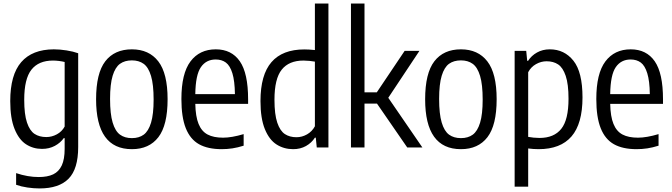

<svg xmlns="http://www.w3.org/2000/svg" viewBox="-20 -828 3774 1078"><path d="M70.5 209.5V144Q136 166 197.5 166Q247 166 278.8 150.8Q310.5 135.5 326.8 100.8Q343 66 343 8V-52.5H338Q319.5 -26 287.8 -9Q256 8 216 8Q166 8 126 -18Q86 -44 61.8 -104Q37.5 -164 37.5 -260.5Q37.5 -408 99.2 -479.2Q161 -550.5 282 -551Q316 -551 353.8 -545Q391.5 -539 419 -529V-2.5Q419 120.5 365.2 175.2Q311.5 230 202 230Q169.5 230 134 224.8Q98.5 219.5 70.5 209.5ZM343 -117.5V-480Q329 -483.5 311 -485.8Q293 -488 277.5 -488Q197 -488 156.5 -436.8Q116 -385.5 116 -268Q116 -186 131.5 -140Q147 -94 174 -76.2Q201 -58.5 240 -58.5Q271 -58.5 299.2 -73.8Q327.5 -89 343 -117.5Z M519.5 -270.5Q519.5 -417 571.2 -484Q623 -551 720.5 -551Q816.5 -551 868.8 -483.5Q921 -416 921 -271Q921 -125 869.2 -57.8Q817.5 9.5 720.5 9.5Q519.5 9.5 519.5 -270.5ZM842.5 -269Q842.5 -353 828 -401.5Q813.5 -450 786.8 -469.5Q760 -489 720.5 -489Q680.5 -489 653.8 -469.8Q627 -450.5 612.5 -402.8Q598 -355 598 -272.5Q598 -188.5 612.5 -140Q627 -91.5 653.8 -72Q680.5 -52.5 720.5 -52.5Q760.5 -52.5 787 -72Q813.5 -91.5 828 -139Q842.5 -186.5 842.5 -269Z M1373 -245H1076.5Q1078 -173.5 1095 -132Q1112 -90.5 1145.5 -72.8Q1179 -55 1232.5 -55Q1280.5 -55 1348 -75V-10Q1314.5 0.5 1285 5Q1255.5 9.5 1224.5 9.5Q1147 9.5 1097.5 -18.2Q1048 -46 1023.2 -108Q998.5 -170 998.5 -272Q998.5 -415.5 1049.5 -483.2Q1100.5 -551 1191.5 -551Q1280 -551 1326.5 -484Q1373 -417 1373 -270.5ZM1076.5 -299.5H1299Q1298 -373.5 1284.8 -416.5Q1271.5 -459.5 1248.2 -476.8Q1225 -494 1191 -494Q1137.5 -494 1107.8 -450.8Q1078 -407.5 1076.5 -299.5Z M1442.5 -260.5Q1442.5 -408 1504.2 -479.2Q1566 -550.5 1689 -550.5Q1715.5 -550.5 1748 -547V-808H1824V0H1758.5L1753 -55H1748Q1729.5 -26 1698 -8.2Q1666.5 9.5 1626 9.5Q1574 9.5 1532.8 -16.8Q1491.5 -43 1467 -103.2Q1442.5 -163.5 1442.5 -260.5ZM1748 -119V-482Q1735.5 -484.5 1717.2 -486.2Q1699 -488 1684 -488Q1602.5 -488 1561.8 -437Q1521 -386 1521 -268Q1521 -185.5 1536.8 -139.2Q1552.5 -93 1579.5 -75.2Q1606.5 -57.5 1644.5 -57.5Q1675.5 -57.5 1703.8 -73.5Q1732 -89.5 1748 -119Z M2266.5 0 2096.5 -246.5H2026.5V0H1950.5V-808H2026.5V-309.5H2095.5L2252 -542.5H2335L2160 -279L2351.5 0Z M2367 -270.5Q2367 -417 2418.8 -484Q2470.5 -551 2568 -551Q2664 -551 2716.2 -483.5Q2768.5 -416 2768.5 -271Q2768.5 -125 2716.8 -57.8Q2665 9.5 2568 9.5Q2367 9.5 2367 -270.5ZM2690 -269Q2690 -353 2675.5 -401.5Q2661 -450 2634.2 -469.5Q2607.5 -489 2568 -489Q2528 -489 2501.2 -469.8Q2474.5 -450.5 2460 -402.8Q2445.5 -355 2445.5 -272.5Q2445.5 -188.5 2460 -140Q2474.5 -91.5 2501.2 -72Q2528 -52.5 2568 -52.5Q2608 -52.5 2634.5 -72Q2661 -91.5 2675.5 -139Q2690 -186.5 2690 -269Z M2869.5 -542.5H2934.5L2940 -486.5H2945Q2963.5 -515.5 2995 -533.2Q3026.5 -551 3067 -551Q3148.5 -551 3199.5 -487.2Q3250.5 -423.5 3250.5 -281Q3250.5 -133.5 3188.8 -62Q3127 9.5 3004 9.5Q2974.5 9.5 2945.5 5.5V220H2869.5ZM3172 -273.5Q3172 -355.5 3156.2 -402Q3140.5 -448.5 3113.8 -466.2Q3087 -484 3049 -484Q3018 -484 2989.5 -468Q2961 -452 2945.5 -422.5V-59.5Q2957.5 -57 2975.8 -55.2Q2994 -53.5 3009 -53.5Q3090.5 -53.5 3131.2 -104.5Q3172 -155.5 3172 -273.5Z M3702.5 -245H3406Q3407.5 -173.5 3424.5 -132Q3441.5 -90.5 3475 -72.8Q3508.5 -55 3562 -55Q3610 -55 3677.5 -75V-10Q3644 0.5 3614.5 5Q3585 9.5 3554 9.5Q3476.5 9.5 3427 -18.2Q3377.5 -46 3352.8 -108Q3328 -170 3328 -272Q3328 -415.5 3379 -483.2Q3430 -551 3521 -551Q3609.5 -551 3656 -484Q3702.5 -417 3702.5 -270.5ZM3406 -299.5H3628.5Q3627.5 -373.5 3614.2 -416.5Q3601 -459.5 3577.8 -476.8Q3554.5 -494 3520.5 -494Q3467 -494 3437.2 -450.8Q3407.5 -407.5 3406 -299.5Z"/></svg>

Font: Encode Sans Condensed
Style: Regular
Weight: 400
Width: 3
Designer: Multiple Designers
Foundry: Impallari Type
Version: Version 2.000